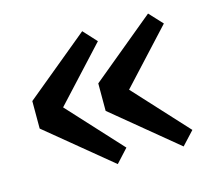

<svg xmlns="http://www.w3.org/2000/svg" viewBox="-68 -533 615 560"><g transform="rotate(-15 239.5 -252.5)"><path d="M111.8 -252.9 259.8 -91.8 223.1 -51.8 29.8 -210.9V-293.9L223.1 -453.1L259.8 -413.1ZM311 -252.9 459 -91.8 421.9 -51.8 229 -210.9V-293.9L421.9 -453.1L459 -413.1Z"/></g></svg>

Font: SourceSerifPro-Bold
Style: Bold
Weight: 700
Designer: Frank Grießhammer
Foundry: Adobe Systems Incorporated
Version: Version 1.014;PS Version 1.0;hotconv 1.0.73;makeotf.lib2.5.5